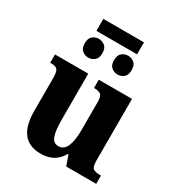

<svg xmlns="http://www.w3.org/2000/svg" viewBox="-202 -987 1041 1125"><g transform="rotate(30 319.0 -424.0)"><path d="M242 10Q338 10 382 -69H386L410 0H613V-56H603Q578 -56 562 -65Q546 -74 546 -118V-536H321V-480H324Q350 -480 365.5 -470.5Q381 -461 381 -418V-230Q381 -161 364.5 -120.5Q348 -80 310 -80Q275 -80 262.5 -117Q250 -154 250 -222V-536H25V-480H29Q64 -480 74.5 -466Q85 -452 85 -409V-188Q85 10 242 10ZM166 -777H441V-858H166ZM202 -617Q224 -617 243 -631.5Q262 -646 262 -680Q262 -715 243 -729.5Q224 -744 202 -744Q180 -744 161.5 -729.5Q143 -715 143 -680Q143 -646 161.5 -631.5Q180 -617 202 -617ZM401 -617Q423 -617 441.5 -631.5Q460 -646 460 -680Q460 -715 441.5 -729.5Q423 -744 401 -744Q378 -744 359.5 -729.5Q341 -715 341 -680Q341 -646 359.5 -631.5Q378 -617 401 -617Z"/></g></svg>

Font: Noto Serif SemiCondensed Extra
Style: Regular
Weight: 800
Width: 4
Designer: Monotype Design Team
Foundry: Monotype Imaging Inc.
Version: Version 1.002